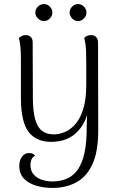

<svg xmlns="http://www.w3.org/2000/svg" viewBox="-20 -690 582 946"><path d="M238 236Q198 236 160.5 225.5Q123 215 99 191Q75 167 75 127Q75 101 88 82.5Q101 64 123 64Q143 64 153 77Q138 85 134 99Q130 113 130 122Q130 153 147 171Q164 189 188.5 196.5Q213 204 237 204Q327 204 367 140Q407 76 407 -54Q407 -73 408 -94.5Q409 -116 410 -138Q411 -160 412 -180L423 -193Q415 -100 365.5 -45.5Q316 9 232 9Q160 9 122 -38.5Q84 -86 83 -204V-404Q83 -434 80.5 -459.5Q78 -485 73 -503Q79 -508 87 -512.5Q95 -517 107 -517Q122 -517 131.5 -508Q141 -499 141 -482L142 -209Q142 -113 166 -70.5Q190 -28 245 -28Q274 -28 302 -40.5Q330 -53 353.5 -81Q377 -109 391 -156Q405 -203 405 -271Q405 -334 405 -374Q405 -414 404 -438Q403 -462 400.5 -476.5Q398 -491 395 -503Q399 -508 407.5 -512.5Q416 -517 429 -517Q444 -517 453.5 -507.5Q463 -498 463 -480L464 -48Q464 59 434.5 121Q405 183 354 209.5Q303 236 238 236ZM196 -586Q180 -586 167 -599Q154 -612 154 -628Q154 -645 167 -657.5Q180 -670 196 -670Q213 -670 225.5 -657.5Q238 -645 238 -628Q238 -612 225.5 -599Q213 -586 196 -586ZM364 -586Q348 -586 335.5 -599Q323 -612 323 -628Q323 -645 335.5 -657.5Q348 -670 364 -670Q381 -670 393.5 -657.5Q406 -645 406 -628Q406 -612 393.5 -599Q381 -586 364 -586Z"/></svg>

Font: Arima Thin Light
Style: Regular
Weight: 300
Version: Version 1.100